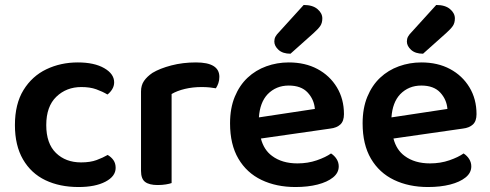

<svg xmlns="http://www.w3.org/2000/svg" viewBox="-20 -738 1971 772"><path d="M307 -388Q247 -388 206.5 -349Q166 -310 166 -235Q166 -161 205 -123Q244 -85 306 -85Q343 -85 368.5 -94.5Q394 -104 413 -115Q428 -106 436.5 -93.5Q445 -81 445 -63Q445 -29 404 -7.5Q363 14 296 14Q220 14 162.5 -13.5Q105 -41 72.5 -97Q40 -153 40 -235Q40 -320 74.5 -376Q109 -432 166.5 -459.5Q224 -487 293 -487Q359 -487 399 -464Q439 -441 439 -407Q439 -392 431 -379Q423 -366 412 -358Q392 -370 367 -379Q342 -388 307 -388Z M670 -360V-2Q662 1 647 3.5Q632 6 614 6Q580 6 563.5 -6.5Q547 -19 547 -51V-370Q547 -395 559 -412.5Q571 -430 593 -445Q623 -463 669 -475Q715 -487 768 -487Q862 -487 862 -429Q862 -415 858 -403.5Q854 -392 848 -383Q838 -385 823 -386.5Q808 -388 791 -388Q755 -388 723.5 -380.5Q692 -373 670 -360Z M1029 -181Q1041 -135 1074 -111Q1114 -81 1176 -81Q1218 -81 1254 -93.5Q1290 -106 1311 -121Q1325 -112 1333.5 -98.5Q1342 -85 1342 -69Q1342 -43 1319 -24.5Q1296 -6 1257 4Q1218 14 1168 14Q1091 14 1031.5 -14.5Q972 -43 938.5 -100Q905 -157 905 -242Q905 -303 924 -349Q943 -395 975.5 -425.5Q1008 -456 1051 -471.5Q1094 -487 1141 -487Q1207 -487 1256.5 -460.5Q1306 -434 1334.5 -387Q1363 -340 1363 -279Q1363 -251 1348.5 -237.5Q1334 -224 1308 -221ZM1246 -300Q1243 -338 1217 -366Q1191 -394 1141 -394Q1090 -394 1056 -359Q1025 -326 1021 -266ZM1102 -609 1201 -718Q1237 -718 1256.5 -701.5Q1276 -685 1276 -664Q1276 -646 1268 -634Q1260 -622 1241 -605L1148 -522Q1117 -522 1100 -537.5Q1083 -553 1083 -571Q1083 -582 1087.5 -590.5Q1092 -599 1102 -609Z M1562 -181Q1574 -135 1607 -111Q1647 -81 1709 -81Q1751 -81 1787 -93.5Q1823 -106 1844 -121Q1858 -112 1866.5 -98.5Q1875 -85 1875 -69Q1875 -43 1852 -24.5Q1829 -6 1790 4Q1751 14 1701 14Q1624 14 1564.5 -14.5Q1505 -43 1471.5 -100Q1438 -157 1438 -242Q1438 -303 1457 -349Q1476 -395 1508.5 -425.5Q1541 -456 1584 -471.5Q1627 -487 1674 -487Q1740 -487 1789.5 -460.5Q1839 -434 1867.5 -387Q1896 -340 1896 -279Q1896 -251 1881.5 -237.5Q1867 -224 1841 -221ZM1779 -300Q1776 -338 1750 -366Q1724 -394 1674 -394Q1623 -394 1589 -359Q1558 -326 1554 -266ZM1635 -609 1734 -718Q1770 -718 1789.5 -701.5Q1809 -685 1809 -664Q1809 -646 1801 -634Q1793 -622 1774 -605L1681 -522Q1650 -522 1633 -537.5Q1616 -553 1616 -571Q1616 -582 1620.5 -590.5Q1625 -599 1635 -609Z"/></svg>

Font: Baloo Bhaijaan 2 SemiBold
Style: Regular
Weight: 600
Designer: Sanskriti Dholi, Noopur Datye and Ek Type
Foundry: Ek Type
Version: Version 1.700